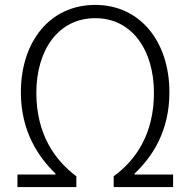

<svg xmlns="http://www.w3.org/2000/svg" viewBox="-20 -762 775 782"><path d="M51 0H291V-44C205 -108 128 -214 128 -384C128 -556 216 -688 368 -688C519 -688 607 -556 607 -384C607 -214 531 -108 443 -44V0H685V-51H528V-55C599 -122 670 -226 670 -386C670 -591 552 -742 368 -742C182 -742 65 -591 65 -386C65 -226 137 -122 206 -55V-51H51Z"/></svg>

Font: Noto Sans TC Light
Style: Regular
Weight: 300
Designer: Ryoko NISHIZUKA 西塚涼子 (kana, bopomofo & ideographs); Paul D. Hunt (Latin, Greek & Cyrillic); Sandoll Communications 산돌커뮤니
Foundry: Adobe
Version: Version 2.004;hotconv 1.0.118;makeotfexe 2.5.65603